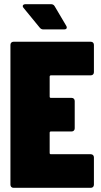

<svg xmlns="http://www.w3.org/2000/svg" viewBox="-20 -900 484 920"><path d="M297 -777 242 -870C238 -877 232 -880 224 -880H102C94 -880 89 -876 89 -871C89 -868 90 -865 93 -862L170 -768C175 -762 180 -759 188 -759H287C295 -759 300 -762 300 -768C300 -771 299 -774 297 -777ZM430 -554V-685C430 -694 424 -700 415 -700H45C36 -700 30 -694 30 -685V-15C30 -6 36 0 45 0H415C424 0 430 -6 430 -15V-146C430 -155 424 -161 415 -161H224C220 -161 218 -163 218 -167V-264C218 -268 220 -270 224 -270H323C332 -270 338 -276 338 -285V-416C338 -425 332 -431 323 -431H224C220 -431 218 -433 218 -437V-533C218 -537 221 -539 224 -539H415C424 -539 430 -545 430 -554Z"/></svg>

Font: Barlow Condensed Black
Style: Regular
Weight: 900
Width: 3
Designer: Jeremy Tribby
Foundry: Tribby Type
Version: Version 1.422;hotconv 1.0.109;makeotfexe 2.5.65596